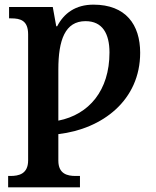

<svg xmlns="http://www.w3.org/2000/svg" viewBox="-20 -566 673 826"><path d="M15 240H324V191H305C271 191 231 183 231 125V11C421 -11 583 -135 583 -339C583 -460 521 -546 382 -546C305 -546 255 -509 226 -453H222L207 -536H19V-487H28C68 -487 101 -478 101 -418V124C101 183 60 191 25 191H15ZM231 -47V-267C231 -394 260 -475 348 -475C421 -475 451 -421 451 -340C451 -177 363 -73 231 -47Z"/></svg>

Font: Noto Serif Semi
Style: Regular
Weight: 600
Designer: Monotype Design Team
Foundry: Monotype Imaging Inc.
Version: Version 1.002